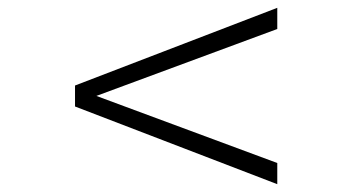

<svg xmlns="http://www.w3.org/2000/svg" viewBox="-20 -509 910 496"><path d="M696.3 -33.2 173.8 -233.9V-288.1L696.3 -488.8V-434.1L229 -261.2L696.3 -87.9Z"/></svg>

Font: Rohingya Solluk
Style: Regular
Weight: 400
Designer: SIL International
Foundry: SIL International
Version: Version 1.001